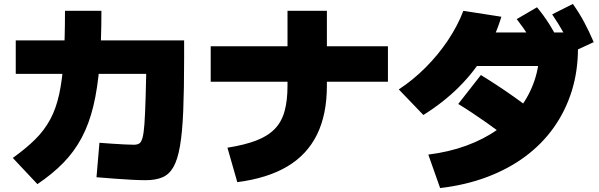

<svg xmlns="http://www.w3.org/2000/svg" viewBox="-20 -875 3040 975"><path d="M720 40Q691 40 651 38Q611 36 565 32.5Q519 29 470 25L485 -150Q511 -148 546 -145.5Q581 -143 613 -141.5Q645 -140 660 -140Q676 -140 686.5 -146Q697 -152 703.5 -174.5Q710 -197 713.5 -246Q717 -295 719.5 -381Q722 -467 725 -600L824 -500H60V-670H915V-580Q915 -422 910.5 -312.5Q906 -203 894 -133.5Q882 -64 860.5 -26.5Q839 11 804.5 25.5Q770 40 720 40ZM45 -73Q112 -121 158.5 -167Q205 -213 235 -268.5Q265 -324 281 -398.5Q297 -473 303.5 -575.5Q310 -678 310 -820H495Q495 -665 485.5 -546Q476 -427 454 -336Q432 -245 394.5 -175Q357 -105 302 -48.5Q247 8 170 60Z M1135 -125Q1223 -139 1281.5 -161.5Q1340 -184 1375 -220Q1410 -256 1425 -310Q1440 -364 1440 -440V-820H1640V-440Q1640 -294 1590 -192Q1540 -90 1439.5 -30Q1339 30 1185 50ZM1050 -460V-640H1950V-460Z M2155 -90Q2259 -103 2347 -135Q2435 -167 2504 -215.5Q2573 -264 2621 -327.5Q2669 -391 2694.5 -467Q2720 -543 2720 -630L2800 -540H2325V-710H2915V-630Q2915 -514 2883.5 -413Q2852 -312 2792.5 -228Q2733 -144 2647.5 -80.5Q2562 -17 2453 24Q2344 65 2215 80ZM2005 -421Q2077 -468 2141 -532Q2205 -596 2254.5 -670Q2304 -744 2333 -820L2526 -790Q2495 -687 2440.5 -597.5Q2386 -508 2309 -431.5Q2232 -355 2130 -291ZM2630 -119Q2533 -194 2453 -250.5Q2373 -307 2307 -347L2422 -494Q2507 -442 2589 -384Q2671 -326 2744 -266ZM2721 -594Q2694 -646 2666.5 -689.5Q2639 -733 2604 -778L2707 -838Q2742 -796 2770.5 -750.5Q2799 -705 2826 -652ZM2889 -612Q2866 -665 2841 -710Q2816 -755 2784 -802L2889 -855Q2921 -810 2946 -763.5Q2971 -717 2995 -661Z"/></svg>

Font: M PLUS 2 Black
Style: Regular
Weight: 900
Designer: Coji Morishita
Foundry: UNDERFOREST DESIGN
Version: Version 1.001